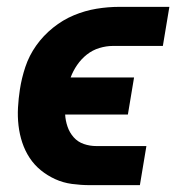

<svg xmlns="http://www.w3.org/2000/svg" viewBox="-20 -540 540 560"><path d="M242 0Q216 0 190 -3.5Q164 -7 141 -17.5Q118 -28 99 -43.5Q80 -59 66.5 -79.5Q53 -100 45 -124Q37 -148 34 -174Q31 -200 32.5 -226.5Q34 -253 38 -279Q43 -312 54 -345Q65 -378 85.5 -407Q106 -436 134.5 -459Q163 -482 195.5 -495.5Q228 -509 261.5 -514.5Q295 -520 328 -520H474L455 -406H309Q290 -406 270 -400Q250 -394 233.5 -381Q217 -368 205 -350.5Q193 -333 186 -314H371L353 -206H170Q171 -188 177 -170.5Q183 -153 195 -139.5Q207 -126 224.5 -120Q242 -114 261 -114H407L388 0Z"/></svg>

Font: Iosevka SS04 Heavy
Style: Italic
Weight: 900
Italic angle: -9°
Monospace: yes
Designer: Belleve Invis
Foundry: Belleve Invis
Version: Version 19.0.0; ttfautohint (v1.8.4)